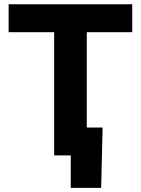

<svg xmlns="http://www.w3.org/2000/svg" viewBox="-20 -748 678 924"><path d="M21.5 -727.5H616.4V-593.2H397.7V0H240.6V-593.2H21.5ZM320.5 0H277.9V-134.1H473.8L466.8 156.2H320.5Z"/></svg>

Font: Intratopia Thin
Style: Regular
Weight: 100
Designer: Rasmus Andersson
Foundry: rsms
Version: Version 3.000;Glyphs 3.2.3 (3260)